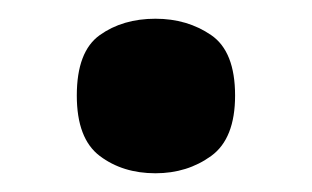

<svg xmlns="http://www.w3.org/2000/svg" viewBox="-20 -457 333 205"><path d="M146 -272Q111 -272 86.5 -290.5Q62 -309 62 -355Q62 -402 86.5 -419.5Q111 -437 146 -437Q180 -437 205.5 -419.5Q231 -402 231 -355Q231 -309 205.5 -290.5Q180 -272 146 -272Z"/></svg>

Font: Noto Serif Myanmar SemiCondensed ExtraBold
Style: Regular
Weight: 800
Width: 4
Designer: Ben Mitchell and the Monotype Design Team
Foundry: Monotype Imaging Inc.
Version: Version 2.106; ttfautohint (v1.8.4.7-5d5b)